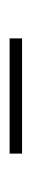

<svg xmlns="http://www.w3.org/2000/svg" viewBox="147 -475 66 400"><g transform="rotate(-90 180.0 -275.0)"><path d="M60 -262V-288H300V-262Z"/></g></svg>

Font: Bodoni Moda 9pt Medium
Style: Regular
Weight: 500
Designer: Owen Earl
Foundry: indestructible type
Version: Version 2.005